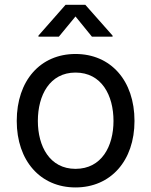

<svg xmlns="http://www.w3.org/2000/svg" viewBox="-20 -781 640 812"><path d="M299.3 11.7C448.2 11.7 548.8 -101.1 548.8 -269.5C548.8 -440.4 448.2 -552.7 299.3 -552.7C150.9 -552.7 50.8 -440.4 50.8 -269.5C50.8 -101.1 150.9 11.7 299.3 11.7ZM299.3 -66.9C190.4 -66.9 140.1 -162.1 140.1 -269.5C140.1 -378.4 190.4 -474.1 299.3 -474.1C409.7 -474.1 460 -377.9 460 -269.5C460 -162.1 409.7 -66.9 299.3 -66.9ZM229 -626 299.3 -711.4 368.7 -626H456.1V-630.4L340.8 -760.7H257.3L142.6 -630.4V-626Z"/></svg>

Font: Raveo
Style: Regular
Weight: 400
Designer: Jakub Foglar, Rasmus Andersson (Inter)
Foundry: Jakubfoglar.com
Version: Version 1.100;Glyphs 3.2.3 (3260)